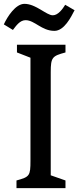

<svg xmlns="http://www.w3.org/2000/svg" viewBox="-35 -979 409 999"><path d="M50.8 0H305.7V-40L229 -66.9V-603.5C229 -681.6 237.3 -687.5 305.7 -706.1V-746.1H53.2V-706.1L123.5 -678.7V-142.6C123.5 -64 119.1 -58.6 50.8 -40ZM248 -818.4C299.3 -818.4 334.5 -890.1 353 -925.8L304.2 -954.1C291.5 -933.1 267.6 -899.4 239.7 -899.4C206.5 -899.4 151.9 -959 92.3 -959C45.4 -959 2.9 -891.1 -15.1 -852.1L32.2 -823.2C49.3 -845.7 68.8 -874 98.1 -874C145.5 -874 181.6 -818.4 248 -818.4Z"/></svg>

Font: Donegal One
Style: Regular
Weight: 400
Designer: Gary Lonergan
Foundry: Sorkin Type Co.
Version: Version 1.004